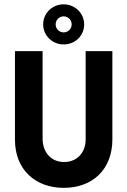

<svg xmlns="http://www.w3.org/2000/svg" viewBox="-20 -864 596 898"><path d="M277.8 -656.2C331.2 -656.2 373.6 -696.5 373.6 -750C373.6 -802.8 329.9 -843.8 277.8 -843.8C225 -843.8 181.9 -802.8 181.9 -750C181.9 -697.2 225 -656.2 277.8 -656.2ZM277.8 -712.5C256.9 -712.5 240.3 -729.2 240.3 -750C240.3 -770.8 256.9 -787.5 277.8 -787.5C297.9 -787.5 315.3 -770.8 315.3 -750C315.3 -729.2 298.6 -712.5 277.8 -712.5ZM277.8 14.6C411.8 14.6 505.6 -70.1 505.6 -212.5V-625H380.6V-212.5C380.6 -147.9 338.2 -106.2 279.9 -106.2C220.8 -106.2 179.2 -149.3 179.2 -216.7V-625H50V-210.4C50 -70.1 145.8 14.6 277.8 14.6Z"/></svg>

Font: Afacad
Style: Bold
Weight: 700
Designer: Kristian Moeller
Foundry: Dicotype
Version: Version 1.000